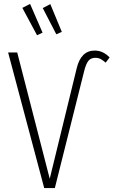

<svg xmlns="http://www.w3.org/2000/svg" viewBox="-20 -949 573 969"><path d="M131.8 -929.2 194.8 -784.2 167 -771 92.8 -909.2ZM233.9 -928.2 292 -788.1 264.2 -775.9 195.8 -908.2ZM203.1 0 21 -684.1H66.9L231 -46.9L367.2 -605Q388.7 -693.8 458 -693.8Q500 -693.8 533.2 -659.2L513.2 -632.8Q498.5 -645.5 487.5 -651.4Q476.6 -657.2 460.9 -657.2Q439.9 -657.2 427.7 -643.8Q415.5 -630.4 405.8 -594.2L256.8 0Z"/></svg>

Font: Fira Sans Compressed ExtraLight
Style: Regular
Weight: 250
Width: 1
Designer: Carrois Corporate & Edenspiekermann AG
Foundry: Carrois Corporate GbR & Edenspiekermann AG
Version: Version 4.203;PS 004.203;hotconv 1.0.88;makeotf.lib2.5.64775